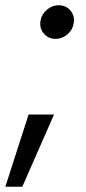

<svg xmlns="http://www.w3.org/2000/svg" viewBox="-55 -537 327 730"><path d="M-34.7 172.9 53.7 -101.6H150.4L29.8 172.9ZM156.7 -389.2Q128.4 -389.2 111.3 -409.7Q94.2 -430.2 99.1 -458.5Q103 -482.9 123.3 -500Q143.6 -517.1 167.5 -517.1Q196.3 -517.1 213.1 -496.6Q230 -476.1 225.1 -447.8Q221.2 -423.3 201.2 -406.2Q181.2 -389.2 156.7 -389.2Z"/></svg>

Font: Inter Tight
Style: Italic
Weight: 400
Italic angle: -9.39999°
Designer: Rasmus Andersson
Foundry: rsms
Version: Version 3.002